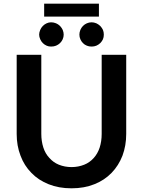

<svg xmlns="http://www.w3.org/2000/svg" viewBox="-20 -1023 782 1051"><path d="M441.4 -121.6Q470.7 -133.3 493.2 -158.2Q514.6 -182.1 525.4 -214.8Q536.6 -249.5 536.6 -290V-723.1H670.9V-290Q670.9 -226.1 650.4 -170.9Q629.4 -116.7 590.8 -76.7Q551.3 -36.1 496.6 -14.6Q441.4 7.8 371.6 7.8Q301.3 7.8 246.1 -14.6Q190.4 -36.6 151.9 -76.7Q112.3 -116.7 92.3 -170.9Q71.3 -225.1 71.3 -290V-723.1H206.1V-290.5Q206.1 -250 217.3 -215.3Q228 -182.1 250 -158.7Q272 -133.8 301.8 -121.6Q334.5 -108.4 371.6 -108.4Q408.7 -108.4 441.4 -121.6ZM221.7 -932.1V-1002.9H521.5V-932.1ZM328.6 -833.5Q328.6 -820.3 323.2 -808.1Q318.4 -796.9 308.6 -787.1Q298.8 -777.8 286.6 -772.9Q274.9 -768.1 259.8 -768.1Q245.6 -768.1 235.4 -772.9Q223.1 -778.3 214.4 -787.1Q205.6 -795.9 200.2 -808.1Q194.3 -821.3 194.3 -833.5Q194.3 -845.2 200.2 -859.4Q205.1 -871.1 214.4 -880.9Q224.1 -890.6 235.4 -895.5Q247.1 -900.9 259.8 -900.9Q273.4 -900.9 286.6 -895.5Q297.9 -891.1 308.6 -880.9Q318.4 -870.1 323.2 -859.4Q328.6 -846.2 328.6 -833.5ZM528.8 -787.1Q519 -777.8 507.3 -772.9Q495.6 -768.1 481.4 -768.1Q466.8 -768.1 455.6 -772.9Q442.9 -777.8 434.1 -787.1Q425.3 -795.9 419.9 -808.1Q414.6 -820.3 414.6 -833.5Q414.6 -846.2 419.9 -859.4Q424.8 -871.1 434.1 -880.9Q443.8 -890.6 455.6 -895.5Q467.8 -900.9 481.4 -900.9Q494.1 -900.9 507.3 -895.5Q518.1 -890.6 528.8 -880.9Q538.6 -870.1 543.5 -859.4Q548.3 -847.7 548.3 -833.5Q548.3 -819.3 543.5 -808.1Q538.6 -796.9 528.8 -787.1Z"/></svg>

Font: Lato-SemiBold
Style: Bold
Weight: 500
Designer: Lukasz Dziedzic with Adam Twardoch and Botio Nikoltchev
Foundry: tyPoland Lukasz Dziedzic
Version: ""